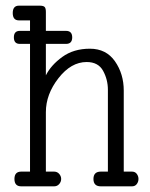

<svg xmlns="http://www.w3.org/2000/svg" viewBox="-20 -658 529 678"><path d="M213 -503H142V-392Q160 -428 200 -457Q240 -486 297.5 -486Q355 -486 386 -441.5Q417 -397 417 -338V-52H446Q457 -52 463 -44Q469 -36 469 -26Q469 -16 463 -8Q457 0 446 0H336Q310 0 310 -26Q310 -52 336 -52H361V-341Q361 -377 344 -408Q327 -439 286 -439Q231 -439 186.5 -382Q142 -325 142 -262V-52H171Q182 -52 189 -44Q196 -36 196 -26Q196 -16 189 -8Q182 0 171 0H55Q31 0 31 -26Q31 -52 55 -52H86V-503H50Q29 -503 29 -526Q29 -549 50 -549H86V-586H47Q25 -586 25 -612Q25 -638 47 -638H120Q133 -638 137.5 -633.5Q142 -629 142 -616V-549H213Q235 -549 235 -526Q235 -503 213 -503Z"/></svg>

Font: Glass Antiqua
Style: Regular
Weight: 400
Version: 1.001